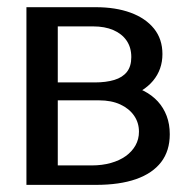

<svg xmlns="http://www.w3.org/2000/svg" viewBox="-20 -519 536 539"><path d="M54.2 0V-498.8H249.1Q304.3 -498.8 346.4 -483.5Q388.5 -468.1 412.3 -438.7Q436 -409.3 436 -367.2Q436 -324 409.7 -292.3Q383.3 -260.7 333.7 -244.8L334 -280.2Q361.8 -275.1 384.3 -263.5Q406.8 -251.9 423 -234.3Q439.2 -216.6 447.9 -193.5Q456.6 -170.4 456.6 -142.2Q456.6 -95.5 432.3 -63.8Q407.9 -32.2 361.8 -16.1Q315.7 0 249.4 0ZM142.2 -4.2 80.2 -54.6H237.2Q266.9 -54.6 291.2 -61.5Q315.5 -68.3 333.1 -80.9Q350.7 -93.6 360.4 -110.9Q370.1 -128.2 370.1 -149.2Q370.1 -174.8 356.2 -194.6Q342.4 -214.4 317.4 -225.9Q292.4 -237.3 258.3 -237.3H118L142.2 -278.2ZM142.2 -246.2 123 -287.6H245.9Q277.8 -287.6 300.9 -294.6Q324 -301.6 336.3 -317.2Q348.6 -332.8 348.6 -358.8Q348.6 -385.7 335.4 -405Q322.2 -424.2 298.1 -434.6Q274.1 -444.9 241.4 -444.9H71L142.2 -492.1Z"/></svg>

Font: Russolo 10pt ExtraLight
Style: Regular
Weight: 200
Designer: Micah Stupak-Hahn
Version: Version 1.000